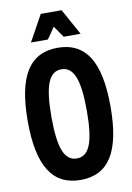

<svg xmlns="http://www.w3.org/2000/svg" viewBox="-111 -1111 822 1196"><g transform="rotate(-10 300.0 -513.0)"><path d="M300 18Q167 18 102.5 -84.5Q38 -187 38 -400Q38 -613 102.5 -715.5Q167 -818 300 -818Q434 -818 498 -715.5Q562 -613 562 -400Q562 -187 498 -84.5Q434 18 300 18ZM300 -118Q359 -118 385.5 -185Q412 -252 412 -400Q412 -548 385.5 -615Q359 -682 300 -682Q241 -682 214.5 -615Q188 -548 188 -400Q188 -252 214.5 -185Q241 -118 300 -118ZM143 -879 234 -1044H366L457 -879H350L263 -1005H337L250 -879Z"/></g></svg>

Font: Martian Mono Condensed SemiBold
Style: Regular
Weight: 600
Width: 3
Designer: Roman Shamin
Foundry: Evil Martians
Version: Version 1.000